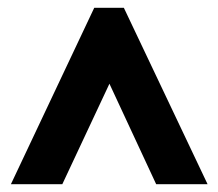

<svg xmlns="http://www.w3.org/2000/svg" viewBox="-20 -734 560 493"><path d="M8 -261H140L261 -519L381 -261H513L298 -714H222Z"/></svg>

Font: Noto Sans Thai Looped ExtraCondensed ExtraBold
Style: Regular
Weight: 800
Width: 2
Designer: Sasikarn Vongin, Ben Mitchell
Foundry: The Fontpad Ltd
Version: Version 1.001